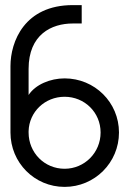

<svg xmlns="http://www.w3.org/2000/svg" viewBox="-20 -720 506 752"><path d="M21 -201C21 -83 115 12 233 12C351 12 446 -83 446 -201C446 -319 351 -413 233 -413C177 -413 119 -389 92 -348V-450C92 -585 182 -628 265 -628H300V-700H265C76 -700 21 -557 21 -461ZM92 -206C94 -282 156 -341 233 -341C311 -341 374 -280 374 -201C374 -122 311 -59 233 -59C154 -59 92 -122 92 -201Z"/></svg>

Font: Advent Pro
Style: Medium
Weight: 500
Designer: Andreas Kalpakidis
Foundry: Andreas Kalpakidis
Version: Version 2.002 2008